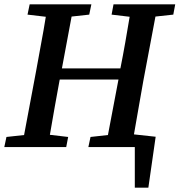

<svg xmlns="http://www.w3.org/2000/svg" viewBox="-32 -684 835 893"><path d="M487 -616 496 -664H783L774 -616L691 -607L635 -310Q624 -248 613 -185Q602 -122 591 -59L692 -48L658 189H595V0H379L389 -47L470 -56L519 -314H246L245 -310Q233 -247 222 -183.5Q211 -120 200 -57L285 -47L276 0H-12L-2 -47L80 -56L136 -354Q147 -417 159 -480Q171 -543 181 -606L96 -616L106 -664H393L383 -616L301 -607L256 -366H528Q540 -426 550.5 -486Q561 -546 571 -606Z"/></svg>

Font: Source Serif 4 Semibold
Style: Italic
Weight: 600
Italic angle: -12°
Designer: Frank Grießhammer
Foundry: Adobe
Version: Version 4.005;hotconv 1.1.0;makeotfexe 2.6.0